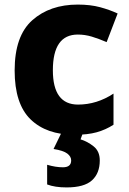

<svg xmlns="http://www.w3.org/2000/svg" viewBox="-20 -579 563 839"><path d="M306 10Q363 10 402.5 -1Q442 -12 476 -34V-170Q403 -122 321 -122Q211 -122 211 -272Q211 -428 320 -428Q351 -428 381 -419Q411 -410 446 -395L494 -520Q460 -536 417.5 -547.5Q375 -559 320 -559Q198 -559 121 -490.5Q44 -422 44 -271Q44 -125 113.5 -57.5Q183 10 306 10ZM416 122Q416 82 389 60.5Q362 39 332 30L343 0H249L214 72Q257 79 274 92Q291 105 291 122Q291 152 255 152Q223 152 186 141V227Q220 240 271 240Q348 240 382 209Q416 178 416 122Z"/></svg>

Font: Noto Sans UI Extra
Style: Regular
Weight: 800
Designer: Monotype Design Team
Foundry: Monotype Imaging Inc.
Version: Version 1.901